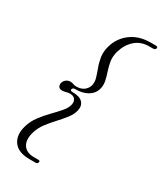

<svg xmlns="http://www.w3.org/2000/svg" viewBox="-208 -803 848 998"><g transform="rotate(30 215.5 -304.0)"><path d="M152.5 -308.5Q150.5 -298.5 163 -298.5Q209 -298.5 226.5 -279.2Q244 -260 237 -230Q231 -204 211.5 -178.8Q192 -153.5 167.8 -127.5Q143.5 -101.5 122.5 -73.8Q101.5 -46 92 -14Q77 35.5 95.8 65.2Q114.5 95 161 95H188Q198.5 95 196 105.5Q194 115.5 181.5 115.5H146.5Q77 115.5 49.8 77.2Q22.5 39 40 -20.5Q50.5 -56.5 73.5 -87Q96.5 -117.5 122.5 -144Q148.5 -170.5 168.8 -194Q189 -217.5 194 -239.5Q198.5 -259 189.2 -272Q180 -285 158 -285Q146.5 -285 135.8 -281.5Q125 -278 113.5 -278Q98 -278 92.2 -287.8Q86.5 -297.5 89.5 -309.5Q93 -323 104 -331.5Q115 -340 129.5 -340Q140.5 -340 148 -336.5Q155.5 -333 167.5 -333Q193.5 -333 211 -345.2Q228.5 -357.5 235 -378Q241 -399.5 234 -423.2Q227 -447 217 -473.5Q207 -500 202.2 -530.8Q197.5 -561.5 208 -598Q224.5 -654 271.5 -689.2Q318.5 -724.5 389.5 -724.5H418.5Q433 -724.5 430 -713.5Q427.5 -703.5 414.5 -703.5H390.5Q342 -703.5 308.5 -673.8Q275 -644 261 -596Q252 -564.5 256.2 -536.8Q260.5 -509 269.2 -483.5Q278 -458 283.2 -433Q288.5 -408 281 -382.5Q272.5 -353.5 243 -336Q213.5 -318.5 168 -318.5Q155.5 -318.5 152.5 -308.5Z"/></g></svg>

Font: Fraunces 144pt S050 Light
Style: Italic
Weight: 300
Italic angle: -16°
Version: Version 1.000; ttfautohint (v1.8.3)